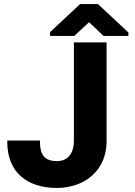

<svg xmlns="http://www.w3.org/2000/svg" viewBox="-20 -921 668 951"><path d="M16 -218C16 -68 114 10 262 10C297 10 328 4 358 -6C444 -36 508 -110 508 -222V-711H346V-224C346 -164 318 -123 262 -123C201 -123 178 -154 178 -218V-225H16ZM228 -743H348L421 -811L493 -743H616V-760L465 -901H377L228 -762Z"/></svg>

Font: Asimov Pro
Style: Blk
Weight: 900
Designer: Google
Version: Version 2.000980; 2014